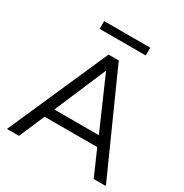

<svg xmlns="http://www.w3.org/2000/svg" viewBox="-195 -1022 1126 1175"><g transform="rotate(30 367.5 -434.5)"><path d="M18 0 329 -705H401L717 0H631L543 -201L580 -180H149L189 -201L103 0ZM364 -610 202 -230 178 -248H550L532 -230L366 -610ZM203 -814V-869H529V-814Z"/></g></svg>

Font: Mulish ExtraLight
Style: Regular
Weight: 400
Version: Version 3.603